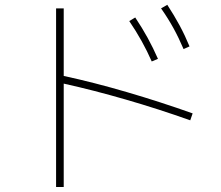

<svg xmlns="http://www.w3.org/2000/svg" viewBox="-20 -753 904 784"><path d="M507.8 -667 532.2 -681.6Q560.5 -639.2 582.8 -598.6Q605 -558.1 625 -512.7L599.6 -502Q563 -585.9 507.8 -667ZM637.7 -718.8 663.1 -733.4Q691.4 -689.9 713.4 -649.2Q735.4 -608.4 753.9 -563.5L729.5 -552.7Q710 -598.6 688.2 -638.2Q666.5 -677.7 637.7 -718.8ZM240.2 -411.6V10.7H209V-718.8H240.2V-442.9Q362.8 -416.5 498.8 -376.7Q634.8 -336.9 766.6 -290L756.8 -261.7Q626.5 -308.1 493.9 -346.4Q361.3 -384.8 240.2 -411.6Z"/></svg>

Font: Pretendard GOV Thin
Style: Regular
Weight: 100
Designer: Base glyphs from Inter by Rasmus Andersson; Hangeul glyphs from Noto Sans CJK(Source Han Sans) by Jang Soo-young and Kan
Foundry: Kil Hyung-jin
Version: Version 1.309